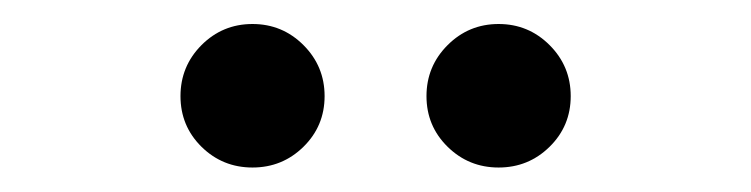

<svg xmlns="http://www.w3.org/2000/svg" viewBox="-20 -750 626 160"><path d="M190.4 -610.4Q165.5 -610.4 147.9 -627.7Q130.4 -645 130.4 -669.9Q130.4 -694.8 147.9 -712.4Q165.5 -730 190.4 -730Q215.3 -730 232.9 -712.4Q250.5 -694.8 250.5 -669.9Q250.5 -645 232.9 -627.7Q215.3 -610.4 190.4 -610.4ZM395.5 -610.4Q370.6 -610.4 353 -627.7Q335.4 -645 335.4 -669.9Q335.4 -694.8 353 -712.4Q370.6 -730 395.5 -730Q420.4 -730 438 -712.4Q455.6 -694.8 455.6 -669.9Q455.6 -645 438 -627.7Q420.4 -610.4 395.5 -610.4Z"/></svg>

Font: Cascadia Mono SemiLight
Style: Regular
Weight: 350
Monospace: yes
Designer: Aaron Bell
Foundry: Saja Typeworks
Version: Version 2404.023; ttfautohint (v1.8.4)